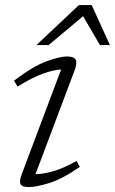

<svg xmlns="http://www.w3.org/2000/svg" viewBox="-20 -752 468 782"><path d="M69.5 -45 229 -469Q197.5 -467.5 154.8 -452Q112 -436.5 51.5 -399.5L37 -423.5Q116.5 -483.5 170.8 -502.8Q225 -522 253 -522Q280.5 -522 288 -509.5Q295.5 -497 284.5 -467L124.5 -42.5Q155.5 -43 196.5 -54.5Q237.5 -66 292 -96.5L305 -72Q231 -21.5 178.5 -5.8Q126 10 97 10Q71.5 10 64.2 -1.2Q57 -12.5 69.5 -45ZM128.5 -568.5 301.5 -731.5H353.5L427.5 -568.5H387L318.5 -686L178 -568.5Z"/></svg>

Font: Newsreader 6pt Light
Style: Italic
Weight: 300
Italic angle: -17°
Designer: Hugues Gentile
Foundry: Production Type
Version: Version 1.003; ttfautohint (v1.8.3)